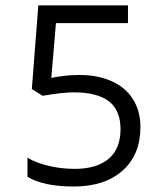

<svg xmlns="http://www.w3.org/2000/svg" viewBox="-20 -677 612 707"><path d="M81.1 -25.9V-96.2Q113.3 -77.1 159.4 -66.2Q205.6 -55.2 254.9 -55.2Q336.4 -55.2 380.1 -92.3Q423.8 -129.4 423.8 -201.2Q423.8 -271 380.9 -304Q337.9 -336.9 252 -336.9Q209 -336.9 137.2 -324.2L97.2 -349.1L121.1 -657.2H451.2V-591.8H186L168.9 -390.1Q220.2 -400.9 272 -400.9Q339.4 -400.9 390.4 -378.4Q441.4 -356 469.2 -312.3Q497.1 -268.6 497.1 -209Q497.1 -107.4 431.4 -48.8Q365.7 9.8 251 9.8Q141.1 9.8 81.1 -25.9Z"/></svg>

Font: Noto Sans Oriya
Style: Regular
Weight: 400
Designer: Monotype Design team
Foundry: Monotype Imaging Inc.
Version: Version 1.00 uh